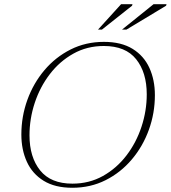

<svg xmlns="http://www.w3.org/2000/svg" viewBox="-20 -878 808 908"><path d="M712.5 -428Q712.5 -343 684 -264.2Q655.5 -185.5 603.2 -123.8Q551 -62 479.5 -26Q408 10 322 10Q240 10 186.5 -23Q133 -56 107 -113Q81 -170 81 -242Q81 -327 109.5 -405.8Q138 -484.5 190.2 -546.2Q242.5 -608 314 -644Q385.5 -680 471.5 -680Q553.5 -680 607 -647Q660.5 -614 686.5 -557Q712.5 -500 712.5 -428ZM119.5 -238Q119.5 -135 169.8 -72.2Q220 -9.5 322.5 -9.5Q402 -9.5 466.8 -45.8Q531.5 -82 578 -142.8Q624.5 -203.5 649.2 -278.8Q674 -354 674 -432Q674 -535 624 -597.8Q574 -660.5 471 -660.5Q391.5 -660.5 326.8 -624.2Q262 -588 215.5 -527.2Q169 -466.5 144.2 -391.2Q119.5 -316 119.5 -238ZM557 -738 706 -858H767.5L765.5 -851L578 -738ZM443.5 -738 552.5 -858H606.5L604.5 -851L462 -738Z"/></svg>

Font: Newsreader Text ExtraLight
Style: Italic
Weight: 275
Italic angle: -17°
Designer: Hugues Gentile
Foundry: Production Type
Version: Version 1.001